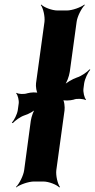

<svg xmlns="http://www.w3.org/2000/svg" viewBox="-20 -796 416 842"><path d="M286 -481 316 -700C319 -724 338 -761 352 -774L350 -776C335 -764 297 -750 273 -750H232C208 -750 172 -764 161 -776L159 -774C169 -761 178 -724 175 -700L138 -431C136 -418 140 -390 147 -384L149 -387C142 -393 114 -391 100 -387C86 -382 60 -383 53 -389L51 -386C58 -380 64 -355 62 -342L58 -313C55 -294 42 -269 32 -258L36 -256C46 -267 69 -284 87 -290C105 -295 131 -310 141 -321L137 -323C127 -312 118 -285 115 -266L86 -50C83 -26 64 11 50 24L51 26C66 14 105 0 129 0H170C194 0 229 14 240 26L243 24C233 11 224 -26 227 -50L263 -312C265 -326 262 -356 254 -362L251 -359C258 -353 289 -355 303 -359C316 -365 347 -363 355 -357L357 -360C350 -366 344 -393 346 -407L349 -430C352 -450 365 -478 376 -490L373 -492C362 -480 337 -462 317 -456C297 -449 270 -433 259 -421L261 -419C272 -431 283 -461 286 -481Z"/></svg>

Font: Asimov
Style: EdgeIt
Weight: 500
Designer: Google
Version: Version 2.000980: 2014